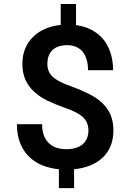

<svg xmlns="http://www.w3.org/2000/svg" viewBox="-20 -845 640 968"><path d="M425.8 -186Q425.8 -166 418.9 -149.2Q412.1 -132.3 399.4 -120.1Q385.3 -106.9 363.8 -99.9Q342.3 -92.8 313.5 -92.8Q291 -92.8 269.3 -98.9Q247.6 -105 231 -119.1Q213.4 -133.8 202.9 -158Q192.4 -182.1 192.4 -218.8H65.4Q65.4 -160.6 83.3 -119.4Q101.1 -78.1 130.4 -51.3Q159.7 -23.9 197.8 -9.8Q235.8 4.4 276.9 8.3V103.5H353.5V8.3Q398.4 3.9 435.1 -11Q471.7 -25.9 498 -50.8Q523.9 -75.2 537.8 -109.6Q551.8 -144 551.8 -187Q551.8 -232.9 536.9 -267.1Q522 -301.3 494.1 -327.1Q466.3 -353 426.8 -372.3Q387.2 -391.6 338.9 -409.7Q305.2 -421.4 282.2 -433.3Q259.3 -445.3 245.1 -458.5Q231 -472.2 224.9 -487.8Q218.8 -503.4 218.8 -523.9Q218.8 -543.9 224.6 -561Q230.5 -578.1 242.7 -590.8Q254.9 -603.5 274.4 -610.4Q293.9 -617.2 319.8 -617.2Q342.8 -617.2 361.6 -609.6Q380.4 -602.1 394 -587.4Q408.2 -571.3 416 -546.9Q423.8 -522.5 423.8 -491.2H550.3Q549.8 -541.5 536.1 -581.5Q522.5 -621.6 497.6 -650.9Q473.1 -678.2 439.2 -695.6Q405.3 -712.9 363.3 -718.3V-824.7H286.1V-719.2Q242.7 -714.8 206.8 -699.2Q170.9 -683.6 146 -658.2Q120.6 -633.3 106.7 -599.1Q92.8 -564.9 92.8 -523.4Q92.8 -477.1 108.2 -442.9Q123.5 -408.7 151.9 -382.8Q179.7 -356.9 219.5 -337.6Q259.3 -318.4 307.6 -301.3Q339.4 -290.5 362.1 -278.8Q384.8 -267.1 399.4 -253.4Q413.1 -239.7 419.4 -223.1Q425.8 -206.5 425.8 -186Z"/></svg>

Font: Roboto Mono SemiBold
Style: Regular
Weight: 600
Monospace: yes
Designer: Google
Version: Version 3.000